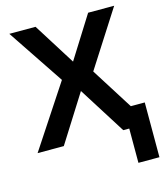

<svg xmlns="http://www.w3.org/2000/svg" viewBox="-128 -784 923 1078"><g transform="rotate(-15 333.5 -244.5)"><path d="M541.5 0H506.8L334 -273.9L161.1 0H8.8L247.1 -361.8L28.8 -688H181.2L334 -444.8L486.8 -688H638.2L429.2 -361.8L582.5 -119.1H663.6V199.2H541.5Z"/></g></svg>

Font: Liberation Sans
Style: Bold
Weight: 700
Designer: Steve Matteson
Foundry: Ascender Corporation
Version: Version 2.1.5